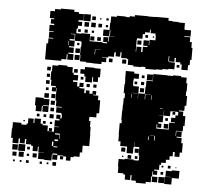

<svg xmlns="http://www.w3.org/2000/svg" viewBox="-52 -777 918 853"><g transform="rotate(5 406.5 -350.0)"><path d="M778 -623V-598H783V-544H777V-520H770V-497H742V-520H735V-529H714V-547H708V-529H684V-552H681V-529H684V-526H711V-496H684V-493H658V-489H630V-487H582V-495H564V-493H528V-498H503V-523H498V-526H471V-551H466V-531H446V-548H439V-528H414V-523H386V-521H406V-501H386V-491H346V-492H317V-495H290V-523H288V-559H290V-582H287V-584H259V-614H239V-612H257V-590H236V-584H259V-558H236V-553H258V-529H236V-524H259V-498H233V-521H229V-498H207V-490H135V-562H142V-585H163V-588H143V-614H162V-617H142V-645H162V-651H146V-671H160V-675H140V-707H160V-717H186V-721H246V-712H267V-705H290V-677H268V-670H285V-652H268V-639H263V-618H287V-620H325V-588H383V-585H403V-590H385V-612H407V-594H410V-617H434V-618H413V-644H410V-617H382V-645H409V-678H411V-706H436V-711H476V-709H493V-714H516V-721H576V-719H577V-720H606V-721H666V-709H684V-707H712V-705H740V-677H742V-675H770V-647H743V-644H769V-623ZM291 -706H321V-676H291ZM328 -699H344V-683H328ZM391 -696H401V-686H391ZM363 -694H369V-688H363ZM296 -671H316V-651H296ZM326 -671H346V-651H326ZM358 -669H374V-653H358ZM391 -666H401V-656H391ZM614 -639V-647H592V-662H588V-649H567V-640H558V-619H534V-613H533V-560H535V-582H557V-560H563V-584H583V-589H564V-613H588V-594H590V-617H616V-639ZM313 -638V-624H299V-638ZM282 -637V-625H270V-637ZM582 -625H570V-637H582ZM331 -626V-636H341V-626ZM603 -634H609V-628H603ZM345 -592H327V-610H345ZM555 -592H537V-610H555ZM358 -609H374V-593H358ZM233 -581H231V-561H233ZM271 -566V-576H281V-566ZM378 -553V-554H352V-531H354V-553ZM286 -531H266V-551H286ZM287 -500H265V-522H287ZM477 -520H495V-502H477ZM434 -503H418V-519H434ZM720 -505V-517H732V-505ZM315 -461V-472H357V-470H385V-432H377V-410H355V-430H351V-406H321V-430H315V-441H296V-461ZM361 -350H385V-330H395V-272H384V-253H356V-251H353V-235H360V-208H363V-179H364V-123H335V-92H325V-72H299V-68H286V-51H266V-68H253V-71H227V-50H205V-72H226V-77H205V-72H202V-45H170V-47H142V-75H167V-76H141V-101H137V-80H115V-102H107V-108H83V-130H77V-110H55V-130H49V-108H23V-130H15V-172H17V-200H55V-193H78V-199H84V-223H108V-204H112V-225H140V-204H149V-198H173V-174H179V-173H202V-195H222V-197H202V-225H222V-232H207V-250H225V-235H231V-253H228V-259H204V-283H227V-286H201V-312H197V-368H195V-352H177V-370H193V-376H171V-402H167V-440H170V-467H196V-471H236V-466H261V-442H267V-433H288V-409H267V-402H287V-383H297V-400H315V-382H298V-376H321V-356H328V-369H344V-356H358V-369H374V-353H361ZM774 -403H772V-383H778V-339H771V-316H748V-312H767V-293H778V-249H772V-225H743V-224H742V-202H744V-223H768V-199H747V-195H770V-172H777V-130H767V-110H745V-130H737V-110H724V-93H709V-78H689V-68H682V-45H661V-40H675V-22H657V-36H654V-13H650V13H628V21H584V12H563V-11H558V11H534V-11H526V-16H501V-44H499V-78H526V-81H566V-78H587V-80H589V-101H586V-138H563V-159H562V-135H560V-107H532V-135H530V-136H501V-156H491V-185H490V-237H498V-251H496V-291H497V-320H498V-349H502V-371H496V-411H498V-432H497V-470H535V-462H557V-440H535V-432H534V-411H536V-406H561V-376H536V-375H560V-353H561V-376H590V-407H592V-435H620V-467H682V-466H708V-469H744V-464H769V-439H774ZM593 -438V-464H619V-438ZM148 -459H164V-443H148ZM284 -459V-443H268V-459ZM570 -445V-457H582V-445ZM163 -428V-414H149V-428ZM583 -414H569V-428H583ZM312 -427V-415H300V-427ZM552 -427V-415H540V-427ZM585 -382H567V-400H585ZM164 -383H148V-399H164ZM343 -398V-384H329V-398ZM373 -398V-384H359V-398ZM617 -374V-375H591V-352H593V-374ZM621 -372H619V-352H621ZM532 -353V-371H530V-353ZM162 -367V-355H150V-367ZM166 -321H146V-341H166ZM177 -340H195V-322H177ZM139 -258H113V-283H108V-319H144V-315H170V-287H144V-284H169V-258H143V-283H139ZM662 -318V-316H675V-318ZM195 -292H177V-310H195ZM734 -281V-293H745V-309H710V-287H682V-310H681V-286H662V-285H680V-257H661V-250H675V-232H657V-246H654V-227H709V-258H734V-261H716V-281ZM732 -295H720V-307H732ZM194 -279V-263H178V-279ZM690 -277H702V-265H690ZM706 -231H686V-251H706ZM195 -232H177V-250H195ZM132 -247V-235H120V-247ZM150 -247H162V-235H150ZM162 -205H150V-217H162ZM191 -216V-206H181V-216ZM63 -214H69V-208H63ZM648 -173H651V-194H628V-193H648ZM624 -189H621V-173H624ZM179 -188H193V-174H179ZM227 -144H229V-167H208V-162H227ZM223 -140H208V-133H223ZM507 -130H525V-112H507ZM567 -130H585V-112H567ZM198 -110H204V-129H198ZM223 -109H205V-105H223ZM81 -76H51V-106H81ZM48 -79H24V-103H48ZM538 -83V-99H554V-83ZM102 -85H90V-97H102ZM582 -97V-85H570V-97ZM519 -94V-88H513V-94ZM77 -50H55V-72H77ZM45 -52H27V-70H45ZM135 -52H117V-70H135ZM253 -54H239V-68H253ZM720 -55V-67H732V-55ZM91 -56V-66H101V-56ZM692 -57V-65H700V-57ZM754 -59V-63H758V-59ZM713 -44H739V-48H773V-14H742V15H710V-17H739V-18H713ZM224 -23H208V-39H224ZM102 -25H90V-37H102ZM702 -25H690V-37H702ZM161 -26H151V-36H161ZM40 -27H32V-35H40ZM70 -27H62V-35H70ZM190 -27H182V-35H190ZM709 12H683V-14H709ZM678 -13V11H654V-13Z"/></g></svg>

Font: Rubik-Storm
Style: Regular
Weight: 400
Designer: NaN (generative design), Hubert & Fischer (Rubik source font outlines)
Foundry: NaN, Hubert & Fischer
Version: Version 1.000